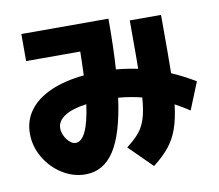

<svg xmlns="http://www.w3.org/2000/svg" viewBox="-83 -822 1104 969"><g transform="rotate(-10 469.0 -337.0)"><path d="M41 -219.7Q41 -286.6 78.6 -337.6Q116.2 -388.7 188 -420.7Q259.8 -452.6 359.9 -462.4Q362.8 -536.6 363.3 -584H85.9V-722.7H532.2V-712.9Q532.2 -574.7 524.9 -463.9Q584 -458.5 636.2 -447.3L636.7 -519.5V-695.3H796.9V-510.7Q796.9 -465.8 795.9 -396.5Q856 -370.6 917 -334L860.4 -194.3Q826.2 -216.8 786.1 -238.8Q777.3 -164.6 759.3 -114.5Q741.2 -64.5 710.7 -26.9Q680.2 10.7 629.9 49.8L512.7 -66.4Q555.2 -98.6 578.1 -126.7Q601.1 -154.8 613.8 -195.1Q626.5 -235.4 631.3 -301.3Q575.7 -315.9 511.2 -321.3Q486.8 -139.6 431.2 -54.2Q375.5 31.2 283.2 31.2Q220.2 31.2 164.3 -3.9Q108.4 -39.1 74.7 -96.9Q41 -154.8 41 -219.7ZM260.7 -133.8Q322.3 -133.8 347.2 -316.9Q273.9 -307.1 235.1 -282Q196.3 -256.8 196.3 -219.7Q196.3 -200.2 206.1 -180.2Q215.8 -160.2 231 -147Q246.1 -133.8 260.7 -133.8Z"/></g></svg>

Font: Pretendard JP Black
Style: Regular
Weight: 900
Designer: Base glyphs from Inter by Rasmus Andersson; Hangeul glyphs from Noto Sans CJK(Source Han Sans) by Jang Soo-young and Kan
Foundry: Kil Hyung-jin
Version: Version 1.309